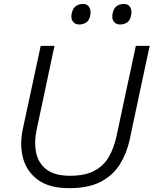

<svg xmlns="http://www.w3.org/2000/svg" viewBox="-20 -946 781 976"><path d="M331.5 10.5Q231 10.5 173.5 -31.2Q116 -73 97.5 -141.2Q79 -209.5 96 -290Q102.5 -320.5 113 -369.2Q123.5 -418 135.5 -473.5Q150 -540.5 162 -597.2Q174 -654 187 -713H257Q244.5 -654 232.2 -597Q220 -540 206 -473L167 -290.5Q152.5 -224 163.8 -169.8Q175 -115.5 217 -84Q259 -52.5 336 -52.5Q412.5 -52.5 460 -78Q507.5 -103.5 533.5 -149Q559.5 -194.5 572.5 -254.5L619 -473Q633.5 -540 645.8 -597Q658 -654 670.5 -713H741Q728 -654 716 -597.2Q704 -540.5 689.5 -473Q680 -427 670.2 -381.8Q660.5 -336.5 652.5 -299.2Q644.5 -262 640 -239Q625 -168.5 590.2 -112Q555.5 -55.5 493 -22.5Q430.5 10.5 331.5 10.5ZM590 -821.5Q569 -821.5 558 -836.8Q547 -852 552.5 -878Q558 -904 573.5 -915Q589 -926 609.5 -926Q631.5 -926 641.5 -910Q651.5 -894 646.5 -868.5Q641.5 -842 626.2 -831.8Q611 -821.5 590 -821.5ZM382 -821.5Q361.5 -821.5 350.2 -836.8Q339 -852 344.5 -878Q350 -904 365.8 -915Q381.5 -926 402 -926Q423.5 -926 433.5 -910Q443.5 -894 439 -868.5Q434 -842 418.5 -831.8Q403 -821.5 382 -821.5Z"/></svg>

Font: Commissioner Light
Style: Italic
Weight: 300
Italic angle: -12°
Designer: Kostas Bartsokas
Foundry: Kostas Bartsokas
Version: Version 1.000; ttfautohint (v1.8.3)